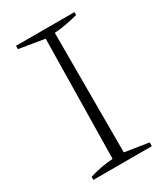

<svg xmlns="http://www.w3.org/2000/svg" viewBox="-164 -722 700 800"><g transform="rotate(-30 186.5 -322.5)"><path d="M45 0V-15Q74 -24 102.5 -29Q131 -34 158 -36L167 -609L45 -629V-645H326V-631Q300 -624 271.5 -618.5Q243 -613 212 -611V-36L326 -18V0Z"/></g></svg>

Font: Piazzolla SC ExtraLight
Style: Regular
Weight: 200
Designer: Juan Pablo del Peral
Foundry: Huerta Tipografica
Version: Version 1.330